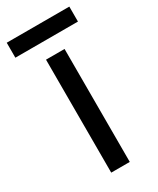

<svg xmlns="http://www.w3.org/2000/svg" viewBox="-197 -733 650 789"><g transform="rotate(-30 128.5 -338.5)"><path d="M173 0H85V-536H173ZM277 -677V-606H-20V-677Z"/></g></svg>

Font: Noto Sans Symbols 2
Style: Regular
Weight: 400
Designer: Monotype Design Team
Foundry: Monotype Imaging Inc.
Version: Version 2.008; ttfautohint (v1.8.4.7-5d5b)